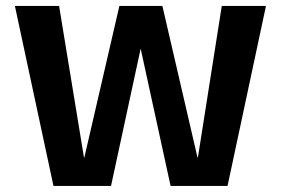

<svg xmlns="http://www.w3.org/2000/svg" viewBox="-20 -612 931 632"><path d="M156 0H345.5L443 -452L541.5 0H729L855.5 -592.5H710L631.5 -94H630L514.5 -592.5H373L257.5 -93H256.5L174.5 -592.5H29Z"/></svg>

Font: Anybody Thin SemiBold
Style: Regular
Weight: 600
Version: Version 1.113;gftools[0.9.25]